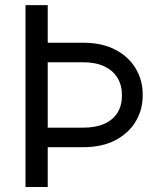

<svg xmlns="http://www.w3.org/2000/svg" viewBox="-20 -748 671 768"><path d="M82 -727.5H170.9V0H82ZM124 -577.1H311.5Q388.7 -577.1 442.1 -548.8Q495.6 -520.5 523.4 -473.1Q551.3 -425.8 550.8 -368.2Q551.3 -310.5 523.4 -263.2Q495.6 -215.8 442.1 -187.5Q388.7 -159.2 311.5 -159.2H124V-237.3H311.5Q361.8 -237.3 396.5 -252.4Q431.2 -267.6 449.5 -296.4Q467.8 -325.2 467.8 -366.2Q467.8 -407.7 449.5 -437.3Q431.2 -466.8 396.5 -482.9Q361.8 -499 311.5 -499H124Z"/></svg>

Font: Inter V
Style: 
Weight: 400
Designer: Rasmus Andersson
Foundry: rsms
Version: Version 4.000;git-a3f224843